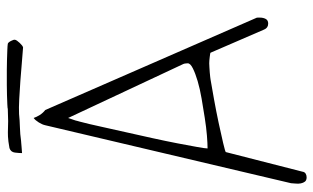

<svg xmlns="http://www.w3.org/2000/svg" viewBox="-199 -679 924 566"><g transform="rotate(-90 263.0 -396.0)"><path d="M23.4 45.9Q14.6 45.9 10.7 41Q6.8 36.1 5.4 28.8Q3.9 21.5 4.9 13.2Q5.9 4.9 5.9 0L176.8 -724.6Q178.7 -733.4 185.1 -743.7Q191.4 -753.9 198.2 -758.8Q201.2 -750 207 -740.7Q212.9 -731.4 221.7 -724.6L493.2 -102.5Q494.1 -101.6 494.1 -97.7V-91.8Q494.1 -82 490.2 -74.7Q486.3 -67.4 476.6 -67.4Q463.9 -67.4 459 -79.1L390.6 -237.3Q390.6 -238.3 378.4 -239.7Q366.2 -241.2 359.4 -241.2Q355.5 -241.2 348.1 -240.7Q340.8 -240.2 333 -239.7Q325.2 -239.3 318.8 -238.3Q312.5 -237.3 311.5 -237.3Q289.1 -233.4 253.4 -227.1Q217.8 -220.7 183.6 -213.4Q149.4 -206.1 124.5 -200.2Q99.6 -194.3 97.7 -192.4L40 33.2Q39.1 40 34.2 43Q29.3 45.9 23.4 45.9ZM198.2 -657.2Q197.3 -654.3 195.8 -649.9Q194.3 -645.5 192.4 -640.1Q190.4 -634.8 189.5 -629.9Q188.5 -625 187.5 -623Q180.7 -597.7 172.9 -561.5L138.7 -408.2Q129.9 -368.2 123.5 -335Q117.2 -301.8 112.8 -277.3Q108.4 -252.9 108.4 -246.1Q122.1 -246.1 146.5 -248Q170.9 -250 198.7 -254.4Q226.6 -258.8 255.4 -263.7Q284.2 -268.6 307.1 -275.4Q330.1 -282.2 344.7 -289.6Q359.4 -296.9 359.4 -304.7Q359.4 -306.6 358.9 -311Q358.4 -315.4 357.4 -317.4ZM109.4 -830.1Q130.9 -834 143.6 -834.5Q156.2 -835 166.5 -834.5Q176.8 -834 189 -834Q201.2 -834 224.6 -835Q226.6 -835.9 238.8 -836.4Q251 -836.9 265.6 -837.4Q280.3 -837.9 295.9 -837.9H339.8Q353.5 -837.9 369.1 -837.4Q384.8 -836.9 398.4 -836.4Q412.1 -835.9 417 -835Q420.9 -834 425.3 -825.7Q429.7 -817.4 428.7 -813.5Q427.7 -808.6 419.4 -799.8Q411.1 -791 406.2 -790Q388.7 -791 362.3 -793.5Q335.9 -795.9 308.1 -797.9Q280.3 -799.8 253.9 -801.3Q227.5 -802.7 210 -801.8Q191.4 -799.8 170.9 -799.3Q150.4 -798.8 130.9 -795.9Q129.9 -795.9 124.5 -795.4Q119.1 -794.9 112.8 -794.4Q106.4 -793.9 101.1 -793.5Q95.7 -793 94.7 -793Q94.7 -801.8 96.2 -814Q97.7 -826.2 109.4 -830.1Z"/></g></svg>

Font: Waiting for the Sunrise
Style: Regular
Weight: 300
Version: Version 1.001 2001